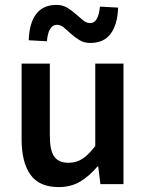

<svg xmlns="http://www.w3.org/2000/svg" viewBox="-20 -750 596 782"><path d="M219 12Q140 12 104 -38.5Q68 -89 68 -183V-491H183V-198Q183 -137 201 -112Q219 -87 259 -87Q291 -87 315.5 -103Q340 -119 368 -155V-491H483V0H389L380 -72H377Q345 -34 307.5 -11Q270 12 219 12ZM348 -575Q323 -575 304 -586.5Q285 -598 269.5 -612Q254 -626 240.5 -637.5Q227 -649 212 -649Q177 -649 171 -582L97 -586Q99 -655 127 -692.5Q155 -730 210 -730Q235 -730 254 -718.5Q273 -707 288.5 -693Q304 -679 318 -667.5Q332 -656 347 -656Q365 -656 374.5 -673.5Q384 -691 387 -723L461 -719Q459 -651 431 -613Q403 -575 348 -575Z"/></svg>

Font: Giro Sans Semibold
Style: Regular
Weight: 600
Designer: Paul D. Hunt
Foundry: Adobe Systems Incorporated
Version: Version 1.000;PS 1.0;hotconv 1.0.88;makeotf.lib2.5.647800